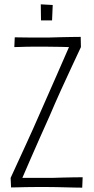

<svg xmlns="http://www.w3.org/2000/svg" viewBox="-20 -865 432 885"><path d="M48 -693Q61 -693 79 -692.5Q97 -692 118.5 -692Q140 -692 162 -692Q184 -692 205 -692Q233 -693 258.5 -693.5Q284 -694 308.5 -694.5Q333 -695 352 -695L353 -648Q334 -607 310 -556Q286 -505 260 -447.5Q234 -390 208 -329Q186 -280 164 -230.5Q142 -181 121.5 -134Q101 -87 83 -45Q107 -45 130.5 -45Q154 -45 176.5 -45Q199 -45 217 -45Q243 -46 268 -46.5Q293 -47 317 -47.5Q341 -48 361 -48L359 0Q343 0 323 -0.5Q303 -1 282 -1.5Q261 -2 239 -2.5Q217 -3 196 -3Q174 -3 149 -3Q124 -3 100.5 -2.5Q77 -2 59 -1.5Q41 -1 31 -1L29 -45Q61 -115 96.5 -192Q132 -269 165 -345Q205 -436 240.5 -516.5Q276 -597 298 -648Q279 -649 259 -649Q239 -649 219.5 -649.5Q200 -650 182 -650Q161 -650 140 -650Q119 -650 101 -649.5Q83 -649 68.5 -648.5Q54 -648 46 -648ZM169 -771 168 -845 223 -842 220 -771Z"/></svg>

Font: Truculenta ExtraLight
Style: Regular
Weight: 250
Version: Version 1.002